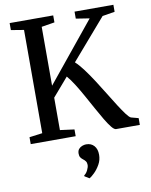

<svg xmlns="http://www.w3.org/2000/svg" viewBox="-105 -820 915 1161"><g transform="rotate(-10 352.0 -239.0)"><path d="M34.5 0V-42.5L114.5 -53V-687L36 -700V-743H303.5V-700L223 -687V-325.5L517.5 -687L434.5 -700V-743H673V-700L597 -687.5L383.5 -440.5Q407 -419 433.5 -383.5Q460 -348 487.2 -305.8Q514.5 -263.5 540.8 -220.5Q567 -177.5 590.2 -141.2Q613.5 -105 631.2 -81.2Q649 -57.5 659.5 -53.5L704.5 -41.5V0H558.5Q547.5 0 531.2 -20Q515 -40 495.2 -73.2Q475.5 -106.5 453.2 -147Q431 -187.5 408.2 -228.5Q385.5 -269.5 363 -305.2Q340.5 -341 320 -364.5L223 -252V-53L310.5 -41.5V0ZM430.5 135Q430.5 167 415 194.2Q399.5 221.5 380.2 240.2Q361 259 349.5 265H348.5L320.5 248L320 242.5Q333.5 233.5 342.5 215Q351.5 196.5 351.5 183.5Q351.5 169.5 345.5 161Q339.5 152.5 330.5 146Q322 140 315.8 131.2Q309.5 122.5 309.5 107Q309.5 89 318.5 78.8Q327.5 68.5 340.2 64Q353 59.5 362.5 59.5H365Q394.5 59.5 412.5 79.5Q430.5 99.5 430.5 135Z"/></g></svg>

Font: Merriweather 48pt
Style: Regular
Weight: 400
Version: Version 2.100